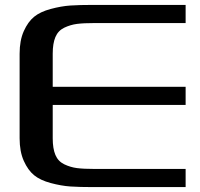

<svg xmlns="http://www.w3.org/2000/svg" viewBox="-20 -763 817 783"><path d="M60 -199V-544Q60 -598 77 -636Q94 -674 119 -694.5Q144 -715 187 -726.5Q230 -738 267 -740.5Q304 -743 360 -743H737V-669H367Q321 -669 294 -665.5Q267 -662 242 -650Q217 -638 206 -612Q195 -586 195 -544V-409H737V-335H195V-199Q195 -157 206 -131Q217 -105 242 -93Q267 -81 294 -77.5Q321 -74 367 -74H737V0H360Q304 0 267 -2.5Q230 -5 187 -16.5Q144 -28 119 -48.5Q94 -69 77 -107Q60 -145 60 -199Z"/></svg>

Font: Aneo
Style: Regular
Weight: 400
Designer: Anastasios Pappas
Foundry: Anastasios Pappas
Version: Version 1.000